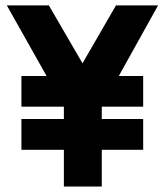

<svg xmlns="http://www.w3.org/2000/svg" viewBox="-20 -680 600 700"><path d="M58.1 -291V-402.8H149.9L4.9 -660.2H158.2L280.8 -449.2L402.8 -660.2H556.2L413.1 -402.8H502V-291H351.1V-246.1H502V-133.8H351.1V0H212.9V-133.8H58.1V-246.1H212.9V-291Z"/></svg>

Font: TitilliumWeb-Bold
Style: Bold
Weight: 700
Version: Version 1.001;PS 57.000;hotconv 1.0.70;makeotf.lib2.5.55311